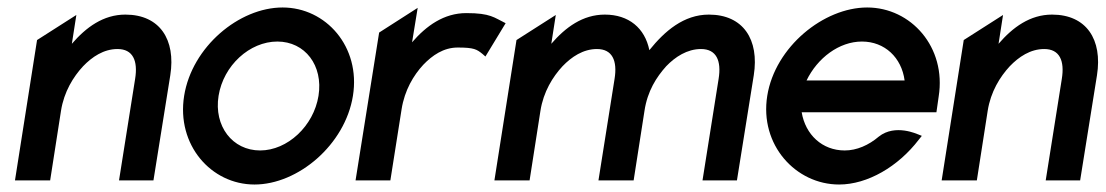

<svg xmlns="http://www.w3.org/2000/svg" viewBox="-20 -482 2954 513"><path d="M20 0H114L143 -186C151 -237 176 -277 202 -305C226 -330 257 -351 294 -351C335 -351 349 -320 341 -271L298 0H390L435 -281C450 -376 407 -443 315 -443C256 -443 210 -409 172 -365L184 -442L79 -375Z M472 -226C451 -95 544 11 660 11C776 11 902 -95 923 -226C944 -357 851 -462 735 -462C619 -462 493 -357 472 -226ZM564 -226C577 -307 647 -371 721 -371C795 -371 844 -307 831 -226C818 -145 748 -80 675 -80C601 -80 551 -145 564 -226Z M930 0H1023L1053 -190C1061 -241 1085 -281 1111 -309C1135 -334 1165 -355 1203 -355C1247 -355 1254 -350 1269 -338L1277 -331L1331 -420C1300 -435 1291 -447 1226 -447C1166 -447 1119 -413 1081 -369L1096 -461L993 -395Z M1301 0H1395L1424 -186C1432 -237 1457 -277 1483 -305C1507 -330 1538 -351 1575 -351C1616 -351 1630 -320 1622 -271L1579 0H1673L1702 -186C1710 -239 1734 -276 1760 -305C1784 -330 1816 -351 1853 -351C1894 -351 1908 -320 1900 -271L1857 0H1949L1994 -281C2009 -376 1966 -443 1874 -443C1807 -443 1756 -399 1715 -348C1703 -407 1660 -443 1596 -443C1537 -443 1491 -409 1453 -365L1465 -442L1360 -375Z M2030 -226C2009 -95 2106 11 2222 11C2298 11 2380 -37 2435 -109L2443 -119L2433 -123C2432 -123 2372 -152 2328 -117C2301 -94 2269 -80 2237 -80C2177 -80 2132 -122 2122 -182H2482L2488 -224C2509 -356 2414 -462 2297 -462C2181 -462 2051 -357 2030 -226ZM2135 -267C2164 -327 2222 -371 2283 -371C2344 -371 2389 -328 2397 -267Z M2496 0H2590L2619 -186C2627 -237 2652 -277 2678 -305C2702 -330 2733 -351 2770 -351C2811 -351 2825 -320 2817 -271L2774 0H2866L2911 -281C2926 -376 2883 -443 2791 -443C2732 -443 2686 -409 2648 -365L2660 -442L2555 -375Z"/></svg>

Font: Charger Sport
Style: BdNrwObl
Weight: 700
Designer: Jasper
Foundry: Cannot Into Space Fonts
Version: Version 1.1